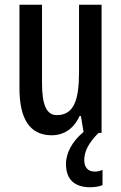

<svg xmlns="http://www.w3.org/2000/svg" viewBox="-20 -560 511 809"><path d="M335 115C335 79 351 45 395 0H408V-540H313V-256C313 -135 290 -75 219 -75C176 -75 157 -118 157 -210V-540H62V-188C62 -66 101 10 198 10C250 10 292 -19 315 -71H321L332 -4C286 34 258 83 258 131C258 194 292 229 360 229C382 229 400 225 412 220V156C404 159 395 163 379 163C351 163 335 145 335 115Z"/></svg>

Font: Noto Sans Gurmukhi UI ExtraCondensed Medium
Style: Regular
Weight: 500
Width: 2
Designer: Jelle Bosma - Monotype Design Team
Foundry: Monotype Imaging Inc.
Version: Version 2.004